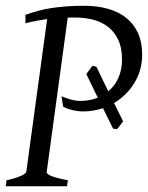

<svg xmlns="http://www.w3.org/2000/svg" viewBox="-20 -650 516 670"><path d="M302.7 -420.4 316.4 -417 357.9 -331.5Q380.9 -350.6 393.3 -378.7Q405.8 -406.7 405.8 -441.9Q405.8 -482.9 392.6 -511Q379.4 -539.1 356.9 -556.4Q334.5 -573.7 304.7 -581.3Q274.9 -588.9 242.2 -588.9H229Q222.7 -588.9 216.3 -588.4L143.1 -50.8Q142.1 -47.9 145 -44.4Q147.9 -41 156.2 -37.1Q164.6 -33.2 179.2 -29.3Q193.8 -25.4 216.8 -21L213.9 0H0L2.9 -21Q33.7 -27.8 52.2 -35.9Q70.8 -43.9 71.8 -50.8L144.5 -583.5Q127.4 -581.1 108.9 -577.6Q90.3 -574.2 68.8 -568.8V-598.1Q89.4 -605.5 111.1 -611.6Q132.8 -617.7 157.7 -621.6Q182.6 -625.5 211.2 -627.7Q239.7 -629.9 272.9 -629.9Q319.8 -629.9 357.4 -619.1Q395 -608.4 421.4 -586.9Q447.8 -565.4 461.9 -533.7Q476.1 -502 476.1 -460Q476.1 -405.3 449.2 -361.1Q422.4 -316.9 377.9 -290.5L409.7 -226.6Q399.4 -211.9 388.2 -199.2L374.5 -201.2L339.4 -272.5Q305.7 -261.2 270 -261.2Q251.5 -261.2 232.4 -265.9Q213.4 -270.5 200.2 -277.8L194.8 -314Q211.4 -307.1 227.8 -302.5Q244.1 -297.9 259.8 -297.9Q293.5 -297.9 321.3 -309.1L281.2 -391.6Z"/></svg>

Font: Gentium Plus CyrE
Style: Italic
Weight: 400
Italic angle: -8°
Designer: J. Victor Gaultney, Annie Olsen, Iska Routamaa, Becca Hirsbrunner
Foundry: SIL International
Version: Version 5.000